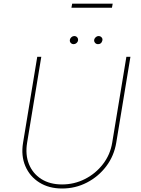

<svg xmlns="http://www.w3.org/2000/svg" viewBox="-20 -1046 790 1077"><path d="M688.9 -727.3H711.6L632.1 -245.7Q620 -171.9 576.3 -113.8Q532.7 -55.8 468 -22.2Q403.4 11.4 328.1 11.4Q254.3 11.4 200.6 -22.4Q147 -56.1 122.2 -114.2Q97.3 -172.2 109.4 -245.7L188.9 -727.3H211.6L132.1 -245.7Q121.1 -178.3 142.4 -125.4Q163.7 -72.4 211.6 -41.9Q259.6 -11.4 328.1 -11.4Q396.7 -11.4 456.7 -41.9Q516.7 -72.4 557.5 -125.4Q598.4 -178.3 609.4 -245.7ZM529.8 -798.3Q519.2 -798.3 512.8 -806.3Q506.4 -814.3 508.5 -823.9Q510.3 -831.3 517.2 -837.5Q524.1 -843.8 532.7 -843.8Q543.3 -843.8 550.1 -836.1Q556.8 -828.5 554 -818.2Q549 -798.3 529.8 -798.3ZM393.5 -798.3Q382.8 -798.3 376.4 -805.8Q370 -813.2 372.2 -823.9Q373.9 -831.7 380.9 -837.7Q387.8 -843.8 396.3 -843.8Q407 -843.8 413.2 -836.3Q419.4 -828.8 417.6 -818.2Q416.5 -810.7 409.3 -804.5Q402 -798.3 393.5 -798.3ZM612.2 -1025.6 608 -1002.8H380.7L384.9 -1025.6Z"/></svg>

Font: Inter UI Thin
Style: Italic
Weight: 100
Italic angle: -9.39999°
Designer: Rasmus Andersson
Foundry: rsms
Version: 3.2;8d6f07862